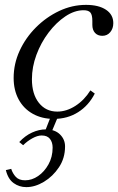

<svg xmlns="http://www.w3.org/2000/svg" viewBox="-20 -474 485 788"><path d="M201 14Q152 14 114.5 -7Q77 -28 56.5 -66Q36 -104 36 -154Q36 -212 60.5 -265.5Q85 -319 127.5 -361.5Q170 -404 223 -429Q276 -454 333 -454Q385 -454 415 -434Q445 -414 445 -379Q445 -357 432.5 -342Q420 -327 400 -327Q381 -327 370 -339Q359 -351 359 -372V-388Q359 -413 351 -422.5Q343 -432 323 -432Q286 -432 248.5 -407Q211 -382 179.5 -340.5Q148 -299 129.5 -249Q111 -199 111 -149Q111 -88 139.5 -52Q168 -16 215 -16Q253 -16 289.5 -39.5Q326 -63 351 -103L369 -90Q344 -41 300.5 -13.5Q257 14 201 14ZM4 224 26 219Q32 238 45 252Q58 266 83 266Q111 266 136.5 248.5Q162 231 179 200.5Q196 170 196 132Q196 110 185 96Q174 82 151 82Q134 82 113 93.5Q92 105 75 122L59 109Q83 83 111.5 70Q140 57 168 57Q205 57 226 77.5Q247 98 247 127Q247 175 222 212.5Q197 250 160.5 272Q124 294 88 294Q59 294 36 277.5Q13 261 4 224ZM192 67 165 64 190 0H220Z"/></svg>

Font: Baskervville
Style: Italic
Weight: 400
Italic angle: -18°
Designer: ANRT
Foundry: ANRT
Version: Version 1.100